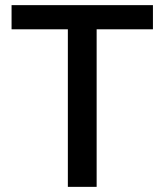

<svg xmlns="http://www.w3.org/2000/svg" viewBox="-20 -727 639 747"><path d="M25 -707H575V-613H356V0H244V-613H25Z"/></svg>

Font: 42dot Sans Light SemiBold
Style: Regular
Weight: 600
Version: Version 1.000